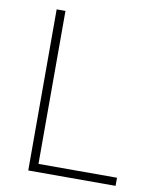

<svg xmlns="http://www.w3.org/2000/svg" viewBox="-81 -776 673 838"><g transform="rotate(10 255.0 -357.0)"><path d="M102 0H489V-36H141V-714H102Z"/></g></svg>

Font: Noto Sans Tamil ExtraLight
Style: Regular
Weight: 200
Designer: Jelle Bosma - Monotype Design Team
Foundry: Monotype Imaging Inc.
Version: Version 2.004